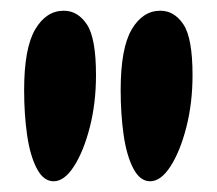

<svg xmlns="http://www.w3.org/2000/svg" viewBox="-20 -759 404 358"><path d="M99 -739Q125 -739 142 -713.5Q159 -688 159 -619Q159 -567 147.5 -522Q136 -477 118 -449Q100 -421 80 -421Q61 -421 48.5 -445Q36 -469 30.5 -507.5Q25 -546 25 -591Q25 -669 45.5 -704Q66 -739 99 -739ZM279 -739Q305 -739 322 -713.5Q339 -688 339 -619Q339 -567 327.5 -522Q316 -477 298 -449Q280 -421 260 -421Q241 -421 228.5 -445Q216 -469 210.5 -507.5Q205 -546 205 -591Q205 -669 225.5 -704Q246 -739 279 -739Z"/></svg>

Font: DynaPuff Condensed
Style: Regular
Weight: 400
Width: 3
Designer: Toshi Omagari, Jennifer Daniel
Foundry: Google Fonts
Version: Version 2.000